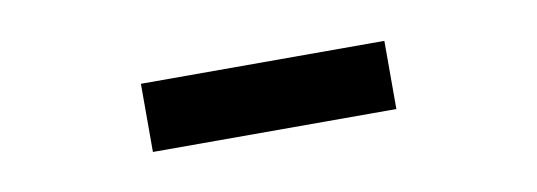

<svg xmlns="http://www.w3.org/2000/svg" viewBox="-26 -797 652 233"><g transform="rotate(-10 300.0 -680.0)"><path d="M150 -638V-722H450V-638Z"/></g></svg>

Font: Iosevka Curly Medium Extended
Style: Regular
Weight: 500
Width: 7
Monospace: yes
Designer: Belleve Invis
Foundry: Belleve Invis
Version: Version 11.1.0; ttfautohint (v1.8.3)